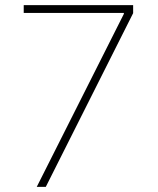

<svg xmlns="http://www.w3.org/2000/svg" viewBox="-20 -727 616 747"><path d="M461.9 -672.9V-676.8H72.3V-707H498V-675.8L158.2 0H123Z"/></svg>

Font: Pretendard GOV Thin
Style: Regular
Weight: 100
Designer: Base glyphs from Inter by Rasmus Andersson; Hangeul glyphs from Noto Sans CJK(Source Han Sans) by Jang Soo-young and Kan
Foundry: Kil Hyung-jin
Version: Version 1.309